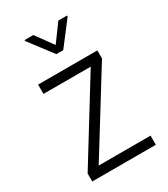

<svg xmlns="http://www.w3.org/2000/svg" viewBox="-185 -829 799 914"><g transform="rotate(-30 215.0 -372.0)"><path d="M109.9 -50.3H395V0H45.4V-43.9L312.5 -477.1H52.7V-528.3H378.4V-483.9ZM219.7 -649.9 288.6 -744.1H336.4V-738.3L238.3 -610.4H200.7L103 -738.8V-744.1H150.9Z"/></g></svg>

Font: Roboto Condensed Light
Style: Regular
Weight: 300
Designer: Google
Version: Version 2.134; 2016